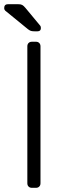

<svg xmlns="http://www.w3.org/2000/svg" viewBox="-37 -900 308 920"><path d="M135 0H116Q106 0 100 -6Q94 -12 94 -22V-678Q94 -688 100 -694Q106 -700 116 -700H135Q145 -700 151 -694Q157 -688 157 -678V-22Q157 -12 151 -6Q145 0 135 0ZM159 -766Q159 -750 143 -750H128Q117 -750 111 -752Q105 -754 97 -760L-12 -849Q-17 -854 -17 -861Q-17 -880 2 -880H48Q62 -880 69 -876.5Q76 -873 85 -862L154 -779Q159 -774 159 -766Z"/></svg>

Font: Rubik
Style: Regular
Weight: 300
Designer: Hubert & Fischer
Foundry: Hubert & Fischer
Version: Version 1.100